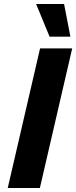

<svg xmlns="http://www.w3.org/2000/svg" viewBox="-20 -948 384 968"><path d="M303 -928 335 -763H230L162 -928ZM344 -704 181 0H19L182 -704Z"/></svg>

Font: Prodigy Sans
Style: Bold Italic
Weight: 700
Italic angle: -13°
Designer: Wei Huang
Foundry: Wei Huang
Version: Version 1.003; ttfautohint (v1.8.3)